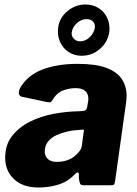

<svg xmlns="http://www.w3.org/2000/svg" viewBox="-20 -824 608 854"><path d="M308 -44Q280 -15 238.5 -2.5Q197 10 152 10Q81 10 42 -27.5Q3 -65 3 -122Q3 -180 33.5 -219Q64 -258 112.5 -282.5Q161 -307 217.5 -317.5Q274 -328 326 -329L346 -330Q365 -330 368 -349L371 -368Q372 -373 372.5 -376.5Q373 -380 373 -384Q373 -408 358.5 -420Q344 -432 316 -432Q288 -432 260 -421.5Q232 -411 212 -377Q209 -371 204.5 -369.5Q200 -368 189 -370L76 -394Q69 -396 65 -404Q61 -412 69 -432Q102 -489 168 -514.5Q234 -540 325 -540Q406 -540 453.5 -522Q501 -504 522 -472Q543 -440 543 -398Q543 -391 542.5 -384Q542 -377 541 -369L492 -19Q490 -6 487 -3Q484 0 471 0H351Q339 0 336 -8Q333 -16 331 -29V-48Q330 -68 308 -44ZM352 -235Q354 -244 353 -246Q352 -248 343 -247L319 -245Q301 -244 277 -238.5Q253 -233 230.5 -222.5Q208 -212 193.5 -194Q179 -176 179 -150Q179 -130 192.5 -117Q206 -104 233 -104Q258 -104 278 -111Q298 -118 310 -128Q323 -138 333 -151Q343 -164 344 -176ZM466 -681Q459 -636 424 -606Q389 -576 343 -576Q310 -576 284.5 -593Q259 -610 246.5 -639Q234 -668 239 -703Q245 -746 280.5 -775Q316 -804 360 -804Q394 -804 419.5 -787.5Q445 -771 457.5 -743Q470 -715 466 -681ZM402 -700Q404 -718 393.5 -728.5Q383 -739 365 -739Q343 -739 323 -722Q303 -705 299 -680Q297 -663 308.5 -651.5Q320 -640 336 -640Q360 -640 379 -658.5Q398 -677 402 -700Z"/></svg>

Font: Libre Franklin Thin ExtraBold
Style: Italic
Weight: 800
Italic angle: -8°
Version: Version 2.000